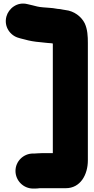

<svg xmlns="http://www.w3.org/2000/svg" viewBox="-20 -833 529 1085"><path d="M476.5 73V-590C476.5 -627 474.9 -666.8 458.8 -701.3C439.6 -739.7 398.3 -771 350 -776.2L333.2 -779C324.7 -780.4 318.6 -782.5 310 -782.5C308.7 -782.5 307.8 -782.5 307.2 -782.6C289.5 -786.5 268.5 -788.2 251.7 -789.4L224.9 -791.4C212.8 -792.4 197.6 -794.2 190.7 -796.2L165.6 -802.5C155.8 -804.7 146.3 -807.6 135.5 -809.6C75.8 -824.9 28.1 -783.5 16.3 -739.8C0.4 -681.1 39.4 -630.8 86.1 -618.8C89.7 -617.7 93.2 -616.5 96.9 -615.6L120.1 -609.8C145.2 -602.4 176 -597 207.6 -594.6L234.5 -591.7C244.8 -590.9 256.5 -589.1 270.4 -588.6C272.6 -588.1 274.2 -587.8 278.5 -587.1V32.5H215C197.8 32.5 185 34.5 176 34.5H167C112.9 34.5 67.5 78 67.5 133C67.5 187.4 112.1 232.5 167 232.5H176C185.8 232.5 193.9 232 204.7 230.5H352C433.8 230.5 476.5 155.1 476.5 73Z"/></svg>

Font: Smoothie
Style: ExBd
Weight: 800
Foundry: Cannot Into Space Fonts
Version: Version 0.8